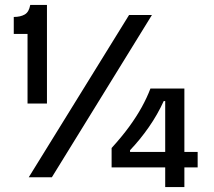

<svg xmlns="http://www.w3.org/2000/svg" viewBox="-20 -721 869 781"><path d="M92 -300V-583H36V-652Q63 -652 80.5 -662Q98 -672 103 -701H171V-300ZM97 0 505 -660H598L191 0ZM434 -40V-119Q475 -164 505 -205Q535 -246 556.5 -285Q578 -324 592 -361H730V40H652V-310H646Q621 -255 585.5 -204Q550 -153 509 -110V-103H784V-40Z"/></svg>

Font: Bricolage Grotesque 28pt
Style: Regular
Weight: 400
Version: Version 1.001;gftools[0.9.33.dev8+g029e19f]